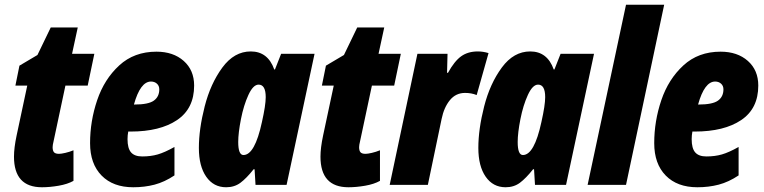

<svg xmlns="http://www.w3.org/2000/svg" viewBox="-20 -780 3225 810"><path d="M39 -119Q39 -156 50 -208L95 -419H45L62 -503L138 -548L194 -664H308L284 -553H378L350 -419H256L206 -184Q202 -168 202 -159Q202 -144 208 -137.5Q214 -131 229 -131Q238 -131 255.5 -135Q273 -139 290 -146V-17Q265 -3 227.5 3.5Q190 10 157 10Q39 10 39 -119Z M360 -176Q360 -269 390 -357.5Q420 -446 483 -504Q546 -562 640 -562Q711 -562 755 -523Q799 -484 799 -419Q799 -322 727 -273.5Q655 -225 531 -225H521Q518 -209 518 -193Q518 -154 533 -137Q548 -120 580 -120Q616 -120 645.5 -128.5Q675 -137 716 -160V-40Q674 -12 632 -1Q590 10 542 10Q457 10 408.5 -39.5Q360 -89 360 -176ZM547 -339Q606 -339 629 -355.5Q652 -372 652 -403Q652 -418 642 -427Q632 -436 617 -436Q572 -436 545 -339Z M819 -156Q819 -235 843.5 -331Q868 -427 918 -495Q968 -563 1038 -563Q1110 -563 1137 -487H1140L1166 -553H1307L1189 0H1058L1054 -66H1050Q1020 -28 994.5 -9Q969 10 934 10Q881 10 850 -34.5Q819 -79 819 -156ZM1085 -265Q1101 -336 1101 -370Q1101 -423 1071 -423Q1048 -423 1028 -379.5Q1008 -336 996.5 -277.5Q985 -219 985 -181Q985 -126 1007 -126Q1055 -126 1085 -265Z M1332 -119Q1332 -156 1343 -208L1388 -419H1338L1355 -503L1431 -548L1487 -664H1601L1577 -553H1671L1643 -419H1549L1499 -184Q1495 -168 1495 -159Q1495 -144 1501 -137.5Q1507 -131 1522 -131Q1531 -131 1548.5 -135Q1566 -139 1583 -146V-17Q1558 -3 1520.5 3.5Q1483 10 1450 10Q1332 10 1332 -119Z M1741 -553H1868L1866 -473H1870Q1897 -522 1925.5 -542.5Q1954 -563 1996 -563Q2018 -563 2041 -556L1991 -379Q1969 -388 1942 -388Q1903 -388 1878 -357.5Q1853 -327 1843 -278L1785 0H1624Z M1998 -156Q1998 -235 2022.5 -331Q2047 -427 2097 -495Q2147 -563 2217 -563Q2289 -563 2316 -487H2319L2345 -553H2486L2368 0H2237L2233 -66H2229Q2199 -28 2173.5 -9Q2148 10 2113 10Q2060 10 2029 -34.5Q1998 -79 1998 -156ZM2264 -265Q2280 -336 2280 -370Q2280 -423 2250 -423Q2227 -423 2207 -379.5Q2187 -336 2175.5 -277.5Q2164 -219 2164 -181Q2164 -126 2186 -126Q2234 -126 2264 -265Z M2621 -760H2782L2621 0H2459Z M2740 -176Q2740 -269 2770 -357.5Q2800 -446 2863 -504Q2926 -562 3020 -562Q3091 -562 3135 -523Q3179 -484 3179 -419Q3179 -322 3107 -273.5Q3035 -225 2911 -225H2901Q2898 -209 2898 -193Q2898 -154 2913 -137Q2928 -120 2960 -120Q2996 -120 3025.5 -128.5Q3055 -137 3096 -160V-40Q3054 -12 3012 -1Q2970 10 2922 10Q2837 10 2788.5 -39.5Q2740 -89 2740 -176ZM2927 -339Q2986 -339 3009 -355.5Q3032 -372 3032 -403Q3032 -418 3022 -427Q3012 -436 2997 -436Q2952 -436 2925 -339Z"/></svg>

Font: Noto Sans UI CondBlack
Style: Italic
Weight: 900
Width: 3
Italic angle: -12°
Designer: Monotype Design Team
Foundry: Monotype Imaging Inc.
Version: Version 1.001